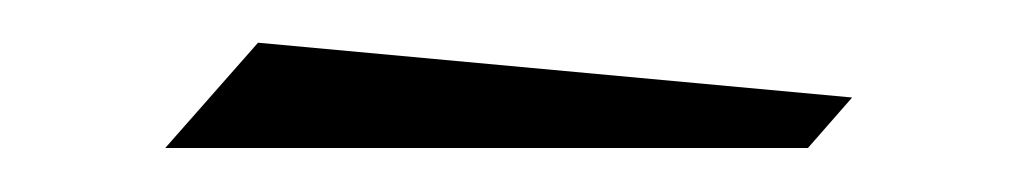

<svg xmlns="http://www.w3.org/2000/svg" viewBox="-20 -178 473 89"><path d="M375 -132.8 354.5 -109.4H56.6L99.6 -158.2Z"/></svg>

Font: Meie Script
Style: Regular
Weight: 400
Version: Version 1.001